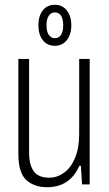

<svg xmlns="http://www.w3.org/2000/svg" viewBox="-20 -773 459 805"><path d="M178 12Q124 12 90.5 -18Q57 -48 57 -129V-526H102V-134Q102 -107 107 -87.5Q112 -68 122 -54.5Q132 -41 148 -34.5Q164 -28 187 -28Q219 -28 248 -48.5Q277 -69 294.5 -110.5Q312 -152 312 -212V-526H356V0H324L319 -78H313Q297 -43 275.5 -23.5Q254 -4 229.5 4Q205 12 178 12ZM210 -581Q178 -581 159.5 -604.5Q141 -628 141 -667Q141 -706 159.5 -729.5Q178 -753 210 -753Q241 -753 260 -729.5Q279 -706 279 -667Q279 -628 260 -604.5Q241 -581 210 -581ZM210 -613Q227 -613 236 -627Q245 -641 245 -667Q245 -693 236 -707Q227 -721 210 -721Q194 -721 184.5 -707Q175 -693 175 -667Q175 -641 184.5 -627Q194 -613 210 -613Z"/></svg>

Font: Archivo Condensed Thin
Style: Regular
Weight: 250
Width: 3
Designer: Hector Gatti
Foundry: Omnibus-Type
Version: Version 2.001